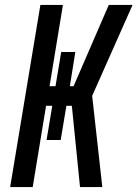

<svg xmlns="http://www.w3.org/2000/svg" viewBox="-20 -755 555 775"><path d="M21 0 143 -735H234L180 -407H204L227 -545H284L262 -407H277L419 -735H515L507 -717L352 -368L393 0H303L270 -328H248L225 -190H168L191 -328H166L112 0Z"/></svg>

Font: Iosevka Curly Medium Oblique
Style: Regular
Weight: 500
Italic angle: -9°
Monospace: yes
Designer: Belleve Invis
Foundry: Belleve Invis
Version: Version 11.1.0; ttfautohint (v1.8.3)